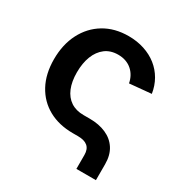

<svg xmlns="http://www.w3.org/2000/svg" viewBox="-159 -661 880 923"><g transform="rotate(30 280.5 -199.5)"><path d="M393.1 140.1V63Q393.1 30.8 375 15.4Q356.9 0 321.3 0H292.5Q215.3 0 157.7 -31.7Q100.1 -63.5 68.1 -122.6Q36.1 -181.6 36.1 -263.2Q36.1 -344.7 68.1 -407Q100.1 -469.2 157.7 -503.9Q215.3 -538.6 292.5 -538.6Q339.4 -538.6 379.6 -525.4Q419.9 -512.2 450.7 -487.8Q481.4 -463.4 501 -429.2Q520.5 -395 526.9 -353.5L406.7 -342.3Q402.8 -363.3 393.3 -380.4Q383.8 -397.5 369.4 -409.9Q355 -422.4 335.9 -429.2Q316.9 -436 293.5 -436Q251.5 -436 222.4 -414.1Q193.4 -392.1 178.2 -353.3Q163.1 -314.5 163.1 -263.2Q163.1 -212.4 178.2 -176Q193.4 -139.6 222.4 -120.4Q251.5 -101.1 293.5 -101.1H328.1Q379.9 -101.1 418.9 -83.7Q458 -66.4 479.7 -32.5Q501.5 1.5 501.5 51.8V140.1Z"/></g></svg>

Font: Inter 24pt SemiBold
Style: Regular
Weight: 600
Designer: Rasmus Andersson
Foundry: rsms
Version: Version 4.001;git-66647c0bb